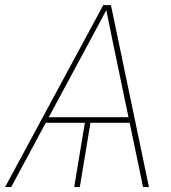

<svg xmlns="http://www.w3.org/2000/svg" viewBox="-40 -748 684 768"><path d="M323.7 -268.1 279.3 0H256.8L301.3 -268.1ZM-19.5 0 373 -727.5H403.8L555.7 0H532.2L414.6 -563.5Q406.7 -602.5 398.7 -641.6Q390.6 -680.7 382.8 -719.7H391.6Q370.6 -680.7 350.1 -641.6Q329.6 -602.5 308.1 -563.5L4.9 0ZM130.4 -256.8 133.8 -279.3H494.1L490.7 -256.8Z"/></svg>

Font: Inter 20pt Thin
Style: Italic
Weight: 250
Italic angle: -9.3988°
Version: Version 4.001;git-66647c0bb